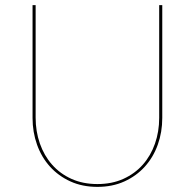

<svg xmlns="http://www.w3.org/2000/svg" viewBox="-20 -720 760 749"><path d="M360 -2Q416.5 -2 461.2 -22.2Q506 -42.5 537 -77.5Q568 -112.5 584.5 -159.5Q601 -206.5 601 -260V-700H613V-260Q613 -204.5 595.5 -155.5Q578 -106.5 545 -70Q512 -33.5 465.2 -12.2Q418.5 9 360 9Q301.5 9 254.8 -12.2Q208 -33.5 175 -70Q142 -106.5 124.5 -155.5Q107 -204.5 107 -260V-700H119V-261Q119 -207.5 135.5 -160.2Q152 -113 183 -77.8Q214 -42.5 258.8 -22.2Q303.5 -2 360 -2Z"/></svg>

Font: Lato Hairline
Style: Regular
Weight: 100
Designer: Lukasz Dziedzic
Foundry: tyPoland Lukasz Dziedzic
Version: Version 2.007; 2014-02-27